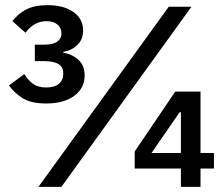

<svg xmlns="http://www.w3.org/2000/svg" viewBox="-20 -724 869 744"><path d="M153 -551Q186 -551 202 -563Q218 -575 218 -592V-596Q218 -616 202.5 -629Q187 -642 161 -642Q135 -642 114.5 -630Q94 -618 79 -597L28 -642Q49 -670 81 -687Q113 -704 164 -704Q227 -704 264.5 -677.5Q302 -651 302 -606Q302 -571 279.5 -549.5Q257 -528 225 -523V-520Q260 -514 284 -492Q308 -470 308 -432Q308 -382 267.5 -352.5Q227 -323 159 -323Q100 -323 67 -344Q34 -365 15 -393L74 -437Q88 -414 107.5 -399.5Q127 -385 159 -385Q191 -385 208 -399Q225 -413 225 -437V-442Q225 -465 206 -476Q187 -487 154 -487H115V-551ZM129 0 634 -698H722L218 0ZM681 0V-71H502V-137L659 -369H757V-131H809V-71H757V0ZM681 -289H676L567 -131H681Z"/></svg>

Font: IBM Plex Sans Hebrew Medm
Style: Regular
Weight: 500
Designer: Mike Abbink, Paul van der Laan, Pieter van Rosmalen, Yanek Iontef
Foundry: Bold Monday
Version: Version 1.3